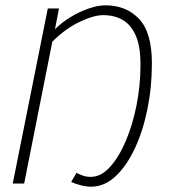

<svg xmlns="http://www.w3.org/2000/svg" viewBox="-20 -691 640 723"><path d="M322 12Q305 12 283.5 6.5Q262 1 248 -6L268 -40Q280 -34 292.5 -29.5Q305 -25 322 -25Q360 -25 393.5 -61.5Q427 -98 453 -158.5Q479 -219 494 -294Q509 -369 509 -447Q509 -517 491 -557.5Q473 -598 442 -616Q411 -634 368 -634Q333 -634 279.5 -608.5Q226 -583 177 -534L71 0H28L160 -659H202L187 -581Q212 -606 245.5 -626.5Q279 -647 314 -659Q349 -671 377 -671Q455 -671 503.5 -620Q552 -569 552 -453Q552 -363 535 -279.5Q518 -196 487 -130.5Q456 -65 414.5 -26.5Q373 12 322 12Z"/></svg>

Font: Source Code Pro ExtraLight Light
Style: Italic
Weight: 300
Italic angle: -11°
Monospace: yes
Version: Version 1.016;hotconv 1.0.116;makeotfexe 2.5.65601